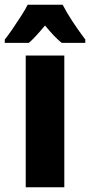

<svg xmlns="http://www.w3.org/2000/svg" viewBox="-57 -786 378 806"><path d="M213 0H51V-553H213ZM206 -766Q240 -701 301 -620V-606H202Q172 -630 132 -679Q88 -626 64 -606H-37V-620Q-23 -637 -4 -665Q15 -693 33 -721Q51 -749 59 -766Z"/></svg>

Font: Noto Sans Kannada ExtraCondensed Black
Style: Regular
Weight: 900
Width: 2
Designer: Jelle Bosma - Monotype Design Team
Foundry: Monotype Imaging Inc.
Version: Version 2.005; ttfautohint (v1.8.4.7-5d5b)